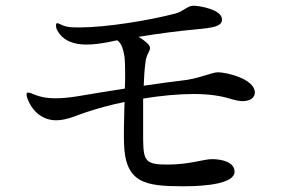

<svg xmlns="http://www.w3.org/2000/svg" viewBox="-20 -705 1040 672"><path d="M743 -452C720 -452 676 -429 616 -423C588 -420 538 -413 483 -405C484 -435 486 -464 489 -486C492 -515 505 -525 505 -537C505 -542 502 -547 497 -552C488 -561 477 -569 465 -576C531 -587 607 -597 664 -602C729 -608 757 -613 757 -637C757 -672 677 -685 657 -685C637 -685 621 -665 595 -658C501 -633 350 -609 259 -609C241 -609 226 -609 213 -612C196 -616 185 -624 181 -624C177 -624 176 -621 176 -616C176 -611 177 -605 181 -598C201 -561 241 -549 282 -549C307 -549 335 -553 356 -557C366 -559 377 -561 390 -564C402 -556 410 -542 416 -505C417 -496 418 -476 418 -449C418 -433 418 -415 417 -395C354 -385 291 -375 251 -368C220 -363 195 -361 175 -361C136 -361 116 -368 103 -373C91 -378 84 -381 78 -381C75 -381 73 -380 73 -375C73 -372 73 -370 75 -363C89 -322 123 -284 177 -284C215 -284 255 -304 281 -312C320 -325 366 -338 416 -348C416 -338 415 -327 415 -317C414 -275 413 -235 414 -206C417 -64 487 -53 623 -53C708 -53 801 -64 801 -104C801 -137 758 -148 722 -148C692 -148 644 -129 566 -129C490 -129 482 -141 481 -216V-319V-360C542 -370 604 -376 659 -376C708 -376 750 -370 780 -361C800 -355 816 -351 829 -351C858 -351 872 -365 872 -381C872 -429 772 -452 743 -452Z"/></svg>

Font: Shippori Mincho OTF Medium
Style: Regular
Weight: 500
Designer: FONTDASU
Foundry: FONTDASU / Google Inc. / but / Adobe
Version: Version 3.300;hotconv 1.0.109;makeotfexe 2.5.65596